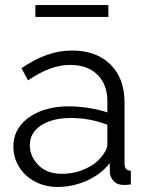

<svg xmlns="http://www.w3.org/2000/svg" viewBox="-20 -730 585 760"><path d="M33 -150Q33 -198 61 -233.5Q89 -269 138.5 -289Q188 -309 253 -309Q291 -309 332 -302.5Q373 -296 405 -285V-329Q405 -395 366 -434Q327 -473 258 -473Q217 -473 176 -457.5Q135 -442 91 -412L65 -460Q116 -495 165 -512.5Q214 -530 265 -530Q361 -530 417 -475Q473 -420 473 -323V-82Q473 -55 498 -54V0Q476 3 467 2Q442 1 429 -14Q416 -29 415 -46L414 -84Q379 -39 323 -14.5Q267 10 209 10Q158 10 118 -11.5Q78 -33 55.5 -69.5Q33 -106 33 -150ZM382 -110Q405 -137 405 -160V-236Q336 -263 261 -263Q188 -263 143 -234Q98 -205 98 -155Q98 -112 131.5 -77Q165 -42 225 -42Q274 -42 316.5 -61Q359 -80 382 -110ZM120 -663V-710H409V-663Z"/></svg>

Font: Raleway
Style: Regular
Weight: 400
Designer: Matt McInerney, Pablo Impallari, Rodrigo Fuenzalida
Foundry: Matt McInerney, Pablo Impallari, Rodrigo Fuenzalida
Version: Version 4.101;RELEASE